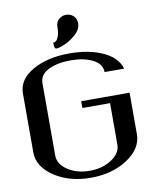

<svg xmlns="http://www.w3.org/2000/svg" viewBox="-102 -1060 955 1141"><g transform="rotate(-10 375.0 -489.5)"><path d="M312.5 -917Q312.5 -946.3 331.5 -962.9Q350.6 -979.5 375 -979.5Q400.4 -979.5 418.9 -962.9Q437.5 -946.3 437.5 -917Q437.5 -880.9 402.3 -850.1Q367.2 -819.3 333.5 -805.7Q299.8 -792 286.1 -792Q281.2 -792 278.3 -794.4Q275.4 -796.9 274.4 -801.8Q273.4 -806.6 272.9 -810.5Q272.5 -814.5 272 -820.8Q271.5 -827.1 271.5 -829.1Q280.3 -829.1 288.6 -835Q296.9 -840.8 304.7 -861.8Q312.5 -882.8 312.5 -917ZM667 -458V-208Q667 -121.1 575.2 -60.5Q483.4 0 354.5 0Q223.6 0 132.8 -61Q42 -122.1 42 -208V-562.5Q42 -647.5 131.8 -698.7Q221.7 -750 354.5 -750Q471.7 -750 555.7 -711.9Q639.6 -673.8 660.2 -604.5H542Q542 -653.3 488.8 -680.7Q435.5 -708 354.5 -708Q273.4 -708 220.2 -681.2Q167 -654.3 167 -604.5V-167Q167 -115.2 221.7 -78.6Q276.4 -42 354.5 -42Q431.6 -42 486.8 -78.6Q542 -115.2 542 -167V-417H375V-458Z"/></g></svg>

Font: okolaks
Style: Bold
Weight: 600
Width: 8
Version: Version 000.6.0